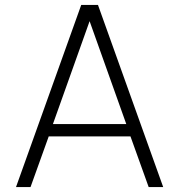

<svg xmlns="http://www.w3.org/2000/svg" viewBox="-20 -760 728 780"><path d="M45 0 310 -740H378L643 0H584L510 -206H178L104 0ZM195 -256H493L344 -674Z"/></svg>

Font: Be Vietnam Pro ExtraLight
Style: Regular
Weight: 200
Designer: Lam Bao, Tony Le, Vietanh Nguyen
Foundry: Yellow Type Foundry
Version: Version 1.002; ttfautohint (v1.8.3)